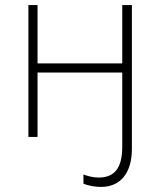

<svg xmlns="http://www.w3.org/2000/svg" viewBox="-20 -540 632 757"><path d="M462 38C462 121 433 160 369 160C348 160 328 155 309 148V184C330 193 357 197 378 197C455 197 500 142 500 47V-520H462V-290H128V-520H92V0H128V-254H462Z"/></svg>

Font: Fixel Text ExtraLight
Style: Regular
Weight: 200
Width: 4
Designer: AlfaBravo + MacPaw
Foundry: Kyrylo Tkachov, Marchela Mozhyna, Serhii Makarenko, Maria Weinstein, Zakhar Kryvoshyya
Version: Version 1.211